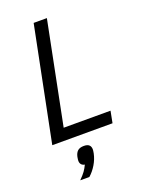

<svg xmlns="http://www.w3.org/2000/svg" viewBox="-172 -779 833 1105"><g transform="rotate(-20 244.5 -226.5)"><path d="M408 0H39L179 -698H260L135 -72H422ZM208 66Q230 66 240 75.5Q250 85 250 102Q250 106 249.5 110.5Q249 115 247 126Q240 160 221 191.5Q202 223 177 245H121Q144 222 155.5 206Q167 190 177 169Q164 167 156.5 158.5Q149 150 149 136Q149 133 149.5 128Q150 123 152 112Q157 89 170 77.5Q183 66 208 66Z"/></g></svg>

Font: IBM Plex Sans
Style: Italic
Weight: 400
Italic angle: -11.31°
Designer: Mike Abbink, Paul van der Laan, Pieter van Rosmalen
Foundry: Bold Monday
Version: Version 3.201